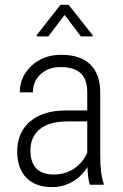

<svg xmlns="http://www.w3.org/2000/svg" viewBox="-20 -765 511 795"><path d="M351.6 0Q344.2 -25.4 341.8 -73.2Q317.4 -33.7 279.1 -12Q240.7 9.8 195.8 9.8Q127.4 9.8 89.4 -28.8Q51.3 -67.4 51.3 -138.7Q51.3 -216.3 104.2 -261.7Q157.2 -307.1 250.5 -307.6H341.3V-381.3Q341.3 -438 313.2 -462.6Q285.2 -487.3 231 -487.3Q180.7 -487.3 148.4 -458Q116.2 -428.7 116.2 -382.3L62 -382.8Q62 -447.8 110.8 -492.9Q159.7 -538.1 233.4 -538.1Q313 -538.1 354 -498Q395 -458 395 -381.3V-122.1Q395 -44.4 409.2 -5.9V0ZM202.6 -42.5Q250.5 -42.5 287.4 -67.4Q324.2 -92.3 341.3 -133.8V-262.2H255.4Q181.2 -261.2 143.6 -229.2Q106 -197.3 106 -143.1Q106 -42.5 202.6 -42.5ZM363.8 -619.1V-614.3H314.9L247.6 -703.1L180.2 -614.3H132.3V-620.1L230.5 -745.1H264.2Z"/></svg>

Font: Roboto Condensed Light
Style: Regular
Weight: 300
Designer: Google
Version: Version 2.134; 2016